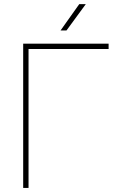

<svg xmlns="http://www.w3.org/2000/svg" viewBox="-20 -926 588 946"><path d="M515.1 -684.6H120.6V0H94.2V-710.9H515.1ZM370.6 -905.8H402.8L307.6 -775.9H278.3Z"/></svg>

Font: Roboto Thin
Style: Regular
Weight: 250
Designer: Google
Version: Version 2.134; 2016